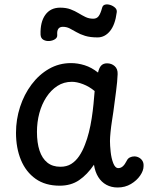

<svg xmlns="http://www.w3.org/2000/svg" viewBox="-20 -823 662 852"><path d="M51 -234Q51 -293 69 -348.5Q87 -404 120 -448Q153 -492 197.5 -517.5Q242 -543 295 -543Q325 -543 355.5 -533.5Q386 -524 415 -501Q420 -523 429.5 -532.5Q439 -542 455 -542Q475 -542 489 -529.5Q503 -517 502 -494Q501 -463 495 -417.5Q489 -372 483 -327Q481 -313 477 -287.5Q473 -262 470.5 -237Q468 -212 468 -197Q468 -178 471 -149.5Q474 -121 482.5 -99Q491 -77 505 -77Q516 -77 525 -85Q534 -93 542 -109Q547 -120 556.5 -124.5Q566 -129 576 -129Q587 -129 597 -123.5Q607 -118 612.5 -108.5Q618 -99 617 -85Q617 -66 602 -44Q587 -22 561 -6.5Q535 9 502 9Q474 9 452 -3Q430 -15 416 -37.5Q402 -60 397 -92Q367 -48 331 -23.5Q295 1 245 1Q181 1 138 -29.5Q95 -60 73 -113Q51 -166 51 -234ZM144 -238Q144 -189 155.5 -154.5Q167 -120 190 -101.5Q213 -83 248 -83Q276 -83 296 -95.5Q316 -108 331 -130Q346 -152 357 -181Q367 -206 374.5 -236Q382 -266 387 -298.5Q392 -331 395 -362Q398 -393 400 -419Q376 -439 348.5 -449.5Q321 -460 299 -460Q263 -460 234.5 -441.5Q206 -423 185.5 -391.5Q165 -360 154.5 -320.5Q144 -281 144 -238ZM413 -657Q380 -657 357.5 -664Q335 -671 319 -680.5Q303 -690 289 -697Q275 -704 259 -704Q231 -704 234 -668Q235 -656 224 -649Q213 -642 198.5 -641Q184 -640 172.5 -646.5Q161 -653 160 -669Q158 -725 181 -757Q204 -789 247 -789Q274 -789 293.5 -781.5Q313 -774 328.5 -764.5Q344 -755 359.5 -747.5Q375 -740 394 -740Q409 -740 417.5 -751Q426 -762 433 -788Q436 -800 446.5 -802.5Q457 -805 469.5 -801Q482 -797 491 -788.5Q500 -780 498 -768Q491 -713 468 -685Q445 -657 413 -657Z"/></svg>

Font: Playpen Sans Deva
Style: Regular
Weight: 400
Designer: Pooja Saxena, Gunjan Panchal, Laura Meseguer, Veronika Burian, José Scaglione
Foundry: TypeTogether
Version: Version 2.000